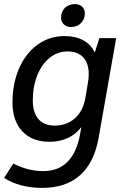

<svg xmlns="http://www.w3.org/2000/svg" viewBox="-34 -686 600 937"><path d="M533 -500 448 -17Q427 106 357.5 168.5Q288 231 172 231Q117 231 68.5 218Q20 205 -14 182L31 112Q102 149 177 149Q324 149 357 -32L363 -66Q337 -31 297 -12.5Q257 6 208 6Q123 6 75 -45Q27 -96 27 -185Q27 -279 59.5 -353Q92 -427 150 -468.5Q208 -510 282 -510Q335 -510 373 -489Q411 -468 427 -431H429L451 -500ZM399 -325Q399 -378 372 -406.5Q345 -435 295 -435Q247 -435 208.5 -404Q170 -373 148 -318.5Q126 -264 126 -196Q126 -137 153.5 -105Q181 -73 232 -73Q292 -73 332 -109Q372 -145 383 -210L395 -282Q399 -302 399 -325ZM264 -600Q264 -629 282.5 -647.5Q301 -666 332 -666Q353 -666 366.5 -653.5Q380 -641 380 -621Q380 -592 361 -573Q342 -554 312 -554Q291 -554 277.5 -567Q264 -580 264 -600Z"/></svg>

Font: Sarabun Medium
Style: Italic
Weight: 500
Italic angle: -10°
Designer: Suppakit Chalermlarp | Katatrad Co.,Ltd.
Foundry: Cadson Demak Co.,Ltd.
Version: Version 1.000; ttfautohint (v1.6)